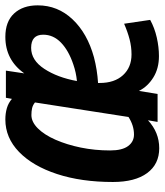

<svg xmlns="http://www.w3.org/2000/svg" viewBox="30 -620 601 700"><g transform="rotate(-90 330.0 -270.5)"><path d="M139 10Q81 10 48.5 -34Q16 -78 16 -159Q16 -274 45 -362.5Q74 -451 125.5 -501Q177 -551 244 -551Q266 -551 285 -545.5Q304 -540 319 -527L323 -549H422L412 -482Q461 -551 545 -551Q601 -551 630.5 -519Q660 -487 660 -433Q660 -360 609 -306Q558 -252 471 -228Q425 -216 377 -213V-207Q377 -153 405.5 -122Q434 -91 481 -91Q509 -91 536 -98Q563 -105 593 -118L607 -23Q578 -7 543 1Q508 9 475 9Q430 9 397 -11.5Q364 -32 348 -64L337 4H235L241 -31Q197 10 139 10ZM505 -457Q460 -457 428.5 -409Q397 -361 384 -290Q415 -293 444 -303Q495 -320 524 -348Q553 -376 553 -413Q553 -457 505 -457ZM189 -82Q222 -82 253 -102L306 -443Q296 -451 285 -453.5Q274 -456 260 -456Q235 -456 211.5 -432.5Q188 -409 170 -368Q152 -327 141.5 -276Q131 -225 131 -169Q131 -125 147 -103.5Q163 -82 189 -82Z"/></g></svg>

Font: Georama SemiCondensed SemiBold
Style: Italic
Weight: 600
Width: 4
Italic angle: -9°
Designer: Jean-Baptiste Levee
Foundry: Production Type
Version: Version 1.000